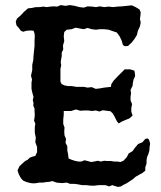

<svg xmlns="http://www.w3.org/2000/svg" viewBox="-20 -725 633 756"><path d="M205 -699 219 -705 238 -702 255 -705 274 -702 293 -697 310 -695 325 -700 343 -699 358 -697 373 -700 390 -697 408 -699 425 -697 442 -699 461 -700 499 -704 514 -697 529 -688 534 -677 533 -664 531 -650 534 -637 531 -621 523 -604 519 -587 509 -571 499 -558 484 -544 471 -543 464 -548 459 -565 451 -582 440 -597 425 -602 408 -608 390 -610H373L358 -608L341 -610L325 -615L310 -610L293 -613L278 -616L262 -610L243 -608L233 -599L231 -582L233 -563L228 -546L229 -530L223 -518V-504L221 -493L219 -481L221 -468L218 -454V-403L223 -394L233 -389L248 -386H263L281 -383H310L325 -380L341 -382L357 -375L373 -377L390 -380L417 -383L418 -393L427 -407L442 -423L471 -452H492L509 -447L511 -437L512 -425L506 -412L503 -398L502 -387L494 -371L496 -358L494 -343V-330L500 -315L497 -299V-285L502 -270L490 -259L475 -253L459 -246L447 -239L440 -248L430 -268L424 -278L415 -287L399 -289L385 -291L372 -286L357 -290L343 -288L327 -290H313L296 -289L279 -294L260 -288H231V-274L229 -254V-237L234 -223L233 -207L234 -192L240 -178L238 -163L245 -149V-133L248 -118L250 -101L262 -96L274 -92L288 -89H300L313 -94L325 -91L339 -87L351 -89L365 -92L377 -89L390 -92L402 -91H417L429 -89H442L454 -87L466 -92L479 -106L487 -121L502 -130L512 -144L524 -158L541 -165L552 -178L561 -180L566 -176L569 -168L571 -159L569 -146L568 -131L564 -118L559 -106L557 -94V-81L552 -66V-53L541 -44L528 -37L514 -29L504 -20L480 -4L466 3L456 9L444 11L434 8L422 4L410 9L395 4H368L353 6H337L320 4H303L288 1L274 -1H256L243 -6L224 -4L203 -6L186 -12L174 -9L161 -8L149 -6H134L124 -4L112 -3L101 -4L85 -8L71 -14L62 -24L54 -39L49 -54L57 -71L69 -82L79 -91L89 -96L97 -104L107 -108L119 -111L126 -126V-146L119 -165L121 -183L117 -202V-223L119 -238L114 -250L116 -262L117 -274L116 -285V-297L111 -309L112 -319L109 -331L112 -343L106 -365L104 -376V-399L106 -412L102 -427L107 -449V-470L111 -488L112 -506L116 -544V-566L117 -582L116 -593L112 -604L101 -605L85 -604L71 -600L62 -604L54 -615L45 -625L42 -640L47 -652L61 -664L74 -678L90 -692L107 -694L121 -697H134L151 -699L164 -697L178 -699L191 -700Z"/></svg>

Font: Tagesschrift
Style: Regular
Weight: 400
Designer: Yanone
Version: Version 2.000; ttfautohint (v1.8.4.7-5d5b)